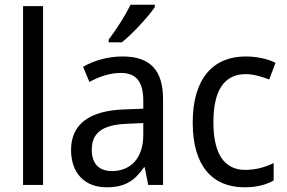

<svg xmlns="http://www.w3.org/2000/svg" viewBox="-20 -786 1219 816"><path d="M163 0V-760H78V0Z M638 -756V-766H535C513 -721 475 -661 442 -618V-606H498C543 -642 613 -718 638 -756ZM501 -546C437 -546 378 -528 333 -502L360 -438C402 -460 446 -476 493 -476C556 -476 589 -443 589 -357V-324L509 -321C357 -316 282 -256 282 -149C282 -49 341 10 433 10C510 10 552 -17 592 -75H595L610 0H673V-364C673 -486 620 -546 501 -546ZM521 -260 589 -263V-213C589 -111 533 -59 456 -59C404 -59 370 -87 370 -149C370 -218 410 -256 521 -260Z M1019 10C1069 10 1110 0 1143 -19V-93C1108 -76 1069 -64 1022 -64C932 -64 887 -134 887 -266C887 -401 932 -471 1025 -471C1056 -471 1095 -460 1124 -448L1151 -519C1120 -535 1073 -546 1024 -546C888 -546 799 -455 799 -265C799 -78 885 10 1019 10Z"/></svg>

Font: Noto Sans Gurmukhi UI SemiCondensed
Style: Regular
Weight: 400
Width: 4
Designer: Jelle Bosma - Monotype Design Team
Foundry: Monotype Imaging Inc.
Version: Version 2.004